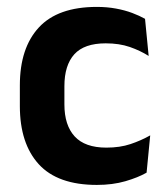

<svg xmlns="http://www.w3.org/2000/svg" viewBox="-20 -523 482 556"><path d="M260.5 12.5Q147 12.5 92.2 -47.5Q37.5 -107.5 37.5 -216V-276Q37.5 -384 92.5 -443.5Q147.5 -503 260.5 -503Q290 -503 315.8 -498.2Q341.5 -493.5 362.8 -485.5Q384 -477.5 400 -468.5L410.5 -361Q386 -376.5 355.8 -387Q325.5 -397.5 286 -397.5Q224 -397.5 195.2 -365.8Q166.5 -334 166.5 -273.5V-220.5Q166.5 -160.5 196.2 -128Q226 -95.5 288 -95.5Q327.5 -95.5 358 -105.8Q388.5 -116 415 -131L404.5 -23Q380 -9 343 1.8Q306 12.5 260.5 12.5Z"/></svg>

Font: Anek Kannada Medium SemiBold
Style: Regular
Weight: 600
Version: Version 1.003